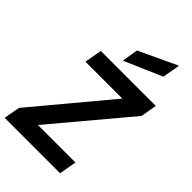

<svg xmlns="http://www.w3.org/2000/svg" viewBox="-309 -1069 1166 1166"><g transform="rotate(45 274.0 -485.5)"><path d="M-25 0 -6 -104 398 -588H81L101 -700H573L555 -596L149 -112H471L451 0ZM237 -753 254 -857 497 -971H500L480 -858Z"/></g></svg>

Font: DM Sans 36pt
Style: Bold Italic
Weight: 700
Italic angle: -10°
Designer: Colophon Foundry, Jonny Pinhorn
Foundry: Colophon Foundry
Version: Version 4.004;gftools[0.9.30]